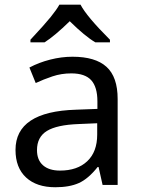

<svg xmlns="http://www.w3.org/2000/svg" viewBox="-20 -786 601 816"><path d="M416 0 398.9 -76.2H395Q355 -25.9 315.2 -8.1Q275.4 9.8 214.8 9.8Q135.7 9.8 90.8 -31.7Q45.9 -73.2 45.9 -148.9Q45.9 -312 303.2 -319.8L394 -323.2V-355Q394 -416 367.7 -445.1Q341.3 -474.1 283.2 -474.1Q240.7 -474.1 202.9 -461.4Q165 -448.7 131.8 -433.1L105 -499Q145.5 -520.5 193.4 -532.7Q241.2 -544.9 288.1 -544.9Q385.3 -544.9 432.6 -502Q480 -459 480 -365.2V0ZM234.9 -61Q308.6 -61 350.8 -100.8Q393.1 -140.6 393.1 -213.9V-262.2L314 -258.8Q221.7 -255.4 179.4 -229.5Q137.2 -203.6 137.2 -147.9Q137.2 -106 162.8 -83.5Q188.5 -61 234.9 -61ZM109.4 -617.2Q170.4 -682.6 195.6 -713.9Q220.7 -745.1 232.4 -766.1H322.3Q347.7 -716.8 447.3 -617.2V-606H385.3Q341.3 -631.8 276.4 -695.8Q212.4 -633.3 169.4 -606H109.4Z"/></svg>

Font: NotoPenekeko
Style: Regular
Weight: 400
Designer: Monotype Design team
Foundry: Monotype Imaging Inc.
Version: Version 1.04